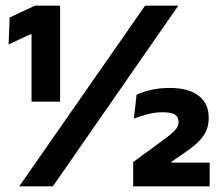

<svg xmlns="http://www.w3.org/2000/svg" viewBox="-20 -659 778 679"><path d="M91.5 -299.5V-537.5H87L10.5 -502L14 -597L103.5 -639H192.5V-299.5ZM48 0 493 -639H610.5L167 0ZM451 0V-86L545.5 -155Q565 -169.5 579.8 -181Q594.5 -192.5 603 -203.5Q611.5 -214.5 611.5 -227V-229Q611.5 -244 599.5 -253Q587.5 -262 556 -262Q528.5 -262 501.2 -255Q474 -248 453.5 -239.5L463 -324Q483 -334 513.8 -341Q544.5 -348 579.5 -348Q647.5 -348 682.8 -320.2Q718 -292.5 718 -244.5V-240.5Q718 -215.5 709 -195.8Q700 -176 682.2 -158.2Q664.5 -140.5 636.5 -121.5L586.5 -87V-70.5L538 -84H721.5V0Z"/></svg>

Font: Anek Telugu
Style: Bold
Weight: 700
Designer: Omkar Bhoir (Telugu), Yesha Goshar (Latin)
Foundry: Ek Type
Version: Version 1.003